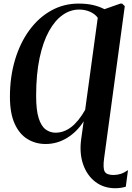

<svg xmlns="http://www.w3.org/2000/svg" viewBox="-20 -772 716 1044"><path d="M606.5 251.5Q544 251.5 498.2 216.5Q452.5 181.5 431.8 121Q411 60.5 421.5 -16L435 -112.5Q399.5 -56 345.2 -22.5Q291 11 228 11Q173.5 11 129.5 -15.8Q85.5 -42.5 59.8 -99.2Q34 -156 34 -245.5Q34 -354.5 61.8 -447Q89.5 -539.5 139.8 -608Q190 -676.5 258.2 -714.5Q326.5 -752.5 407 -752.5Q450.5 -752.5 485 -744.8Q519.5 -737 548 -722L634.5 -752.5H644L658.5 -738.5L546 89.5Q539 142 549.2 160.8Q559.5 179.5 597 179.5Q617 179.5 636 173.5Q655 167.5 676 153L664 243Q654.5 246.5 638.8 249Q623 251.5 606.5 251.5ZM281.5 -50.5Q327.5 -50.5 367.2 -81Q407 -111.5 443 -174.5L511.5 -675Q498 -695 470.8 -707.5Q443.5 -720 410 -720Q363 -720 321 -690.8Q279 -661.5 246.5 -603Q214 -544.5 195.2 -456.5Q176.5 -368.5 176.5 -251Q176.5 -172.5 190.5 -129Q204.5 -85.5 228.5 -68Q252.5 -50.5 281.5 -50.5Z"/></svg>

Font: Merriweather 120pt SemiBold
Style: Italic
Weight: 600
Italic angle: -7.8°
Version: Version 2.101